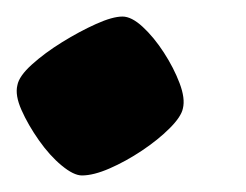

<svg xmlns="http://www.w3.org/2000/svg" viewBox="-26 -211 297 232"><path d="M73 1Q63 1 48.5 -11Q34 -23 21 -41.5Q8 -60 0 -78Q-8 -96 -5 -108Q-3 -119 12.5 -133Q28 -147 49 -160Q70 -173 90 -182Q110 -191 122 -191Q133 -191 146.5 -178.5Q160 -166 172 -147.5Q184 -129 191 -110.5Q198 -92 195 -80Q193 -70 179 -56Q165 -42 145.5 -29Q126 -16 106.5 -7.5Q87 1 73 1Z"/></svg>

Font: Texturina Medium 12pt Black
Style: Italic
Weight: 900
Italic angle: -11°
Version: Version 1.002